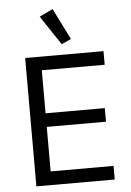

<svg xmlns="http://www.w3.org/2000/svg" viewBox="-62 -994 707 1040"><g transform="rotate(-5 291.5 -474.5)"><path d="M93 0V-698H519V-624H177V-390H499V-316H177V-74H519V0ZM191 -914 264 -949 349 -779 297 -755Z"/></g></svg>

Font: IBM Plex Sans
Style: Regular
Weight: 400
Designer: Mike Abbink, Paul van der Laan, Pieter van Rosmalen
Foundry: Bold Monday
Version: Version 3.005